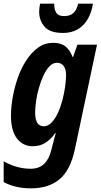

<svg xmlns="http://www.w3.org/2000/svg" viewBox="-34 -789 551 1049"><path d="M136 240Q89 240 51.5 230.5Q14 221 -14 206V92Q13 109 53 121Q93 133 133 133Q179 133 206.5 107Q234 81 246 32L252 8Q255 -5 260.5 -24.5Q266 -44 271 -63H269Q243 -27 213.5 -8.5Q184 10 145 10Q92 10 59 -32Q26 -74 26 -157Q26 -203 35.5 -257.5Q45 -312 63.5 -364.5Q82 -417 110 -460Q138 -503 174.5 -529Q211 -555 256 -555Q299 -555 323.5 -535.5Q348 -516 363 -477H365L389 -545H496L375 27Q350 143 290 191.5Q230 240 136 240ZM205 -99Q228 -99 247.5 -119Q267 -139 282 -171.5Q297 -204 307 -242Q317 -280 322 -316.5Q327 -353 327 -380Q327 -410 314 -428Q301 -446 277 -446Q255 -446 236.5 -427Q218 -408 203.5 -376.5Q189 -345 178.5 -308.5Q168 -272 163 -236.5Q158 -201 158 -174Q158 -99 205 -99ZM310 -609Q239 -609 209.5 -643Q180 -677 180 -725Q180 -745 185 -769H262Q262 -736 274 -718.5Q286 -701 316 -701Q346 -701 365 -716Q384 -731 393 -769H474Q461 -692 419 -650.5Q377 -609 310 -609Z"/></svg>

Font: Noto Sans Condensed
Style: Bold Italic
Weight: 700
Width: 3
Italic angle: -12°
Designer: Monotype Design Team
Foundry: Monotype Imaging Inc.
Version: Version 2.013; ttfautohint (v1.8.4.7-5d5b)